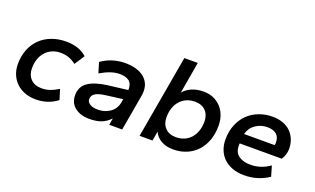

<svg xmlns="http://www.w3.org/2000/svg" viewBox="-74 -1054 2378 1451"><g transform="rotate(20 1114.5 -329.0)"><path d="M260 10Q209 10 169 -5.5Q129 -21 100.5 -49Q72 -77 57 -114.5Q42 -152 42 -196Q42 -261 63 -313.5Q84 -366 122 -403Q160 -440 213 -460Q266 -480 330 -480Q434 -480 496 -423L443 -342Q414 -365 383.5 -375.5Q353 -386 318 -386Q282 -386 251.5 -373Q221 -360 199 -336Q177 -312 165 -278Q153 -244 153 -202Q153 -149 184.5 -116.5Q216 -84 272 -84Q308 -84 338.5 -94.5Q369 -105 406 -128L431 -47Q357 10 260 10Z M688 10Q619 10 574 -25Q529 -60 529 -123Q529 -192 581 -227.5Q633 -263 730 -276L894 -296V-305Q894 -349 867 -368.5Q840 -388 793 -388Q758 -388 720.5 -375.5Q683 -363 638 -337L613 -420Q659 -452 707 -466Q755 -480 803 -480Q845 -480 882 -471Q919 -462 946.5 -443Q974 -424 990 -395Q1006 -366 1006 -326Q1006 -316 1005 -305.5Q1004 -295 1002 -286L952 0H848L857 -55Q829 -23 789 -6.5Q749 10 688 10ZM726 -78Q758 -78 784 -87Q810 -96 829.5 -111Q849 -126 860.5 -146Q872 -166 876 -187L881 -218L749 -201Q686 -193 662.5 -175.5Q639 -158 639 -132Q639 -108 662 -93Q685 -78 726 -78Z M1364 10Q1307 10 1267 -13Q1227 -36 1209 -76L1196 0H1092L1209 -668H1317L1273 -413Q1299 -445 1340.5 -462.5Q1382 -480 1434 -480Q1478 -480 1513.5 -464.5Q1549 -449 1574.5 -421.5Q1600 -394 1613.5 -356.5Q1627 -319 1627 -274Q1627 -210 1608 -157.5Q1589 -105 1554.5 -68Q1520 -31 1471.5 -10.5Q1423 10 1364 10ZM1353 -84Q1389 -84 1419 -97Q1449 -110 1470.5 -134Q1492 -158 1504 -192Q1516 -226 1516 -268Q1516 -321 1485 -353.5Q1454 -386 1398 -386Q1362 -386 1332 -373Q1302 -360 1280.5 -336Q1259 -312 1247 -278Q1235 -244 1235 -202Q1235 -149 1266 -116.5Q1297 -84 1353 -84Z M1934 10Q1881 10 1839.5 -5.5Q1798 -21 1769.5 -48.5Q1741 -76 1726 -114Q1711 -152 1711 -196Q1711 -262 1732.5 -315Q1754 -368 1791.5 -404.5Q1829 -441 1880 -460.5Q1931 -480 1989 -480Q2035 -480 2072 -466.5Q2109 -453 2134.5 -428Q2160 -403 2174 -368.5Q2188 -334 2188 -292Q2188 -273 2181 -248.5Q2174 -224 2161 -205H1823Q1822 -200 1822 -196Q1822 -192 1822 -187Q1822 -132 1858.5 -106.5Q1895 -81 1952 -81Q2037 -81 2108 -132L2132 -49Q2088 -20 2039.5 -5Q1991 10 1934 10ZM1978 -392Q1927 -392 1885 -363.5Q1843 -335 1829 -283H2075Q2078 -292 2078 -303Q2078 -348 2052 -370Q2026 -392 1978 -392Z"/></g></svg>

Font: Celebes SemiBold
Style: Italic
Weight: 600
Italic angle: -10°
Designer: Anugrah Pasau
Foundry: Lafontype
Version: Version 1.000; ttfautohint (v1.8.4)